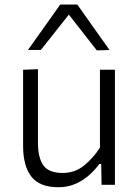

<svg xmlns="http://www.w3.org/2000/svg" viewBox="-20 -796 596 827"><path d="M231.5 10.5Q151 10.5 115.2 -35.2Q79.5 -81 79.5 -167.5V-495.5L143.5 -498V-180.5Q143.5 -116.5 166.8 -83.8Q190 -51 250.5 -51Q302.5 -51 342 -83Q381.5 -115 410.5 -160V-495.5H475V0H417.5L416 -90H408Q392.5 -68 367.5 -44.8Q342.5 -21.5 308.2 -5.5Q274 10.5 231.5 10.5ZM397 -579Q366.5 -618 336.8 -656Q307 -694 276.5 -733Q246 -694.5 216.2 -656.8Q186.5 -619 156 -581H100.5Q135 -629.5 170 -678.5Q205 -727.5 239.5 -776.5H313Q347.5 -727.5 382.2 -678.5Q417 -629.5 452 -580.5Z"/></svg>

Font: Commissioner Light
Style: Regular
Weight: 300
Designer: Kostas Bartsokas
Foundry: Kostas Bartsokas
Version: Version 1.000; ttfautohint (v1.8.3)